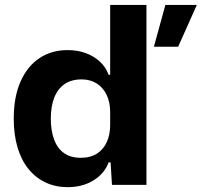

<svg xmlns="http://www.w3.org/2000/svg" viewBox="-20 -749 818 778"><path d="M603.6 -559.6 650.1 -729H777.6L701.9 -559.6ZM254.1 9.4Q205.4 9.4 165.1 -9.4Q124.7 -28.3 95.7 -63.9Q66.7 -99.4 51.2 -151.1Q35.7 -202.7 35.7 -268.3Q35.7 -356.3 63.2 -418.4Q90.7 -480.6 139.7 -513.3Q188.7 -546 254.1 -546Q294.6 -546 328 -533.6Q361.4 -521.1 385.4 -498.7Q409.3 -476.3 420.1 -445.9H426.4V-729H573.4V0H433.7L428.1 -91H420.1Q403.7 -45.9 359.1 -18.2Q314.6 9.4 254.1 9.4ZM307.1 -109.6Q347.1 -109.6 373.6 -127Q400 -144.4 413.2 -174.4Q426.4 -204.4 426.4 -241.9V-295Q426.4 -333.9 412.5 -363.6Q398.6 -393.4 372.5 -410.4Q346.4 -427.3 310.7 -427.3Q269 -427.3 241.3 -408Q213.6 -388.7 199.7 -353.1Q185.9 -317.6 185.9 -268.3Q185.9 -220.3 199 -184.2Q212.1 -148.1 239.1 -128.9Q266.1 -109.6 307.1 -109.6Z"/></svg>

Font: Mona Sans ExtraLight
Style: Regular
Weight: 200
Designer: Deni Anggara
Foundry: GitHub
Version: Version 2.000